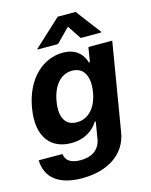

<svg xmlns="http://www.w3.org/2000/svg" viewBox="-144 -862 918 1168"><g transform="rotate(-15 315.5 -278.0)"><path d="M226.2 215.9C382.1 215.9 504.6 145.2 526.6 5.3L618.3 -545.5H468L453.1 -453.8H447.1C433.9 -498.2 399.1 -552.6 307.9 -552.6C188.2 -552.6 71.4 -459.5 40.5 -274.1C10.7 -92.3 94.8 -7.8 218 -7.8C304.7 -7.8 360.8 -51.5 387.8 -96.6H394.2L377.8 3.2C367.2 78.5 312.5 107.2 245.7 107.2C182.5 107.2 152 83.5 147.4 42.3L-2.1 41.9C0.7 151.3 79.2 215.9 226.2 215.9ZM165.5 -610.8H294.4L380 -697.4L437.1 -610.8H566.1L566.8 -615.8L448.2 -772H335.6L166.2 -615.8ZM195.3 -274.5C210.2 -367.2 259.2 -432.2 334.5 -432.2C408 -432.2 439.6 -370 424.4 -274.5C408.7 -178.3 355.8 -121.4 283.4 -121.4C208.1 -121.4 180 -181.1 195.3 -274.5Z"/></g></svg>

Font: Magic Ui Pro
Style: Bold Italic
Weight: 700
Italic angle: -9.39999°
Designer: Stefan Endress, Andreas Faust
Version: Version 1.000;FEAKit 1.0